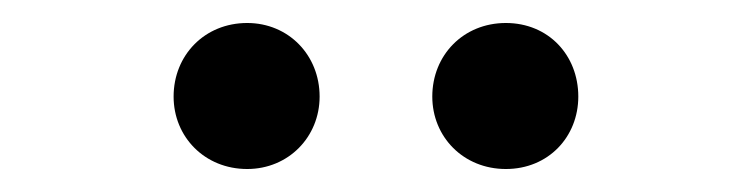

<svg xmlns="http://www.w3.org/2000/svg" viewBox="-20 -801 654 167"><path d="M195 -654C231 -654 258 -682 258 -717C258 -753 231 -781 195 -781C158 -781 131 -753 131 -717C131 -682 158 -654 195 -654ZM420 -654C457 -654 483 -682 483 -717C483 -753 457 -781 420 -781C383 -781 356 -753 356 -717C356 -682 383 -654 420 -654Z"/></svg>

Font: Source Han Sans KR Medium
Style: Regular
Weight: 500
Designer: Ryoko NISHIZUKA (kana & ideographs); Paul D. Hunt (Latin, Greek & Cyrillic); Wenlong ZHANG (bopomofo); Sandoll Communica
Foundry: Adobe Systems Incorporated
Version: Version 1.001;PS 1.001;hotconv 1.0.78;makeotf.lib2.5.61930